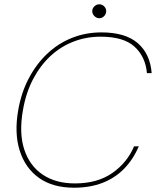

<svg xmlns="http://www.w3.org/2000/svg" viewBox="-20 -863 727 895"><path d="M325 12Q226 12 162 -33.5Q98 -79 72 -160.5Q46 -242 65 -350Q79 -431 114 -497.5Q149 -564 199.5 -612Q250 -660 314.5 -686Q379 -712 453 -712Q564 -712 622 -662Q680 -612 687 -522H665Q658 -599 607 -645.5Q556 -692 449 -692Q382 -692 322.5 -669Q263 -646 215.5 -602Q168 -558 134.5 -494.5Q101 -431 87 -350Q68 -243 93 -166.5Q118 -90 179 -49Q240 -8 329 -8Q434 -8 503.5 -56.5Q573 -105 605 -181H627Q601 -120 558.5 -76.5Q516 -33 457.5 -10.5Q399 12 325 12ZM443 -778Q430 -778 420 -788Q410 -798 410 -811Q410 -824 420 -833.5Q430 -843 443 -843Q456 -843 465.5 -833.5Q475 -824 475 -811Q475 -798 465.5 -788Q456 -778 443 -778Z"/></svg>

Font: DM Sans 20pt Thin
Style: Italic
Weight: 250
Italic angle: -10°
Version: Version 4.004;gftools[0.9.30]